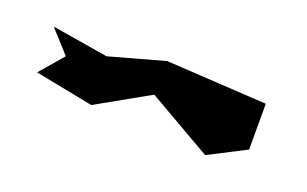

<svg xmlns="http://www.w3.org/2000/svg" viewBox="-34 -628 530 331"><g transform="rotate(20 231.0 -462.0)"><path d="M28 -432 135 -411 231 -465 349 -397 417 -432V-516L232 -527L131 -499L28 -516L65 -475Z"/></g></svg>

Font: bitstorm
Style: sucn
Weight: 400
Version: Version 0.2